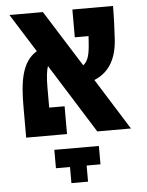

<svg xmlns="http://www.w3.org/2000/svg" viewBox="-56 -632 698 910"><g transform="rotate(-5 293.0 -176.5)"><path d="M390.1 0H550.3L397.5 -244.1C460.4 -269 504.4 -324.7 510.7 -428.2C513.2 -469.2 516.1 -534.2 516.1 -585.9H322.8V-453.6H388.2C387.7 -443.8 386.7 -434.1 386.2 -424.3C382.8 -369.1 375 -335.4 351.1 -317.9L182.6 -585.9H23.4L137.7 -403.8C63.5 -359.9 51.8 -262.2 51.8 -144.5V0H246.1V-132.3H172.9V-224.1C172.9 -274.9 176.8 -307.6 184.1 -329.1ZM391.6 69.3H179.7V156.7H246.6V233.4H325.7V156.7H391.6Z"/></g></svg>

Font: Cascadia Mono NF
Style: Bold
Weight: 700
Monospace: yes
Designer: Aaron Bell
Foundry: Saja Typeworks
Version: Version 2404.023